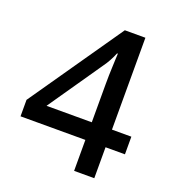

<svg xmlns="http://www.w3.org/2000/svg" viewBox="-131 -819 834 921"><g transform="rotate(20 286.0 -358.5)"><path d="M553 -158H454V0H351V-158H20V-242L349 -717H454V-248H553ZM351 -442Q351 -466 351.5 -488Q352 -510 353 -530.5Q354 -551 354.5 -568.5Q355 -586 356 -600H352Q344 -580 332.5 -559Q321 -538 309 -522L120 -248H351Z"/></g></svg>

Font: Noto Sans Hebrew Medium
Style: Regular
Weight: 500
Designer: Monotype Design Team
Foundry: Monotype Imaging Inc.
Version: Version 2.003